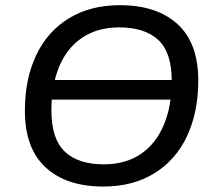

<svg xmlns="http://www.w3.org/2000/svg" viewBox="-20 -699 813 729"><path d="M74.5 -278.3Q74.5 -398.3 117.1 -488.8Q159.7 -579.4 241.4 -629.3Q323 -679.3 435.3 -679.3Q575.3 -679.3 654.1 -607.4Q732.8 -535.6 732.8 -393.4Q732.8 -273.4 690.2 -182.3Q647.6 -91.2 565.9 -41Q484.3 9.3 372 9.3Q232.6 9.3 153.6 -63.1Q74.5 -135.4 74.5 -278.3ZM632.1 -392.1Q632.1 -499.6 581 -547.3Q530 -595 432.3 -595Q351 -595 292.9 -556.4Q234.8 -517.8 205 -446.8Q175.2 -375.7 175.2 -279.5Q175.2 -171.4 226.3 -123.2Q277.3 -75 374 -75Q456.3 -75 514 -113.9Q571.8 -152.8 601.9 -224.5Q632.1 -296.3 632.1 -392.1ZM138.7 -395.2H686.1L673.9 -320.8H127Z"/></svg>

Font: SN Pro Thin
Style: Italic
Weight: 200
Italic angle: -9°
Designer: Tobias Whetton
Foundry: Supernotes
Version: Version 1.003;Glyphs 3.3 (3324)